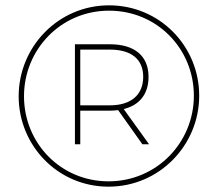

<svg xmlns="http://www.w3.org/2000/svg" viewBox="-20 -709 817 720"><path d="M389 -689C198 -689 50 -533 50 -348C50 -163 197 -9 387 -9C578 -9 727 -165 727 -350C727 -536 579 -689 389 -689ZM387 -29C207 -29 70 -173 70 -348C70 -523 208 -669 389 -669C569 -669 707 -526 707 -350C707 -175 568 -29 387 -29ZM537 -421C537 -499 485 -543 392 -543H261V-168H281V-294H392C403 -294 413 -295 423 -296L514 -168H539L444 -300C504 -315 537 -357 537 -421ZM281 -314V-523H392C471 -523 517 -488 517 -421C517 -353 471 -314 392 -314Z"/></svg>

Font: Montserrat Thin
Style: Regular
Weight: 250
Designer: Julieta Ulanovsky
Foundry: Julieta Ulanovsky
Version: Version 4.000